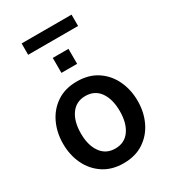

<svg xmlns="http://www.w3.org/2000/svg" viewBox="-204 -938 931 1049"><g transform="rotate(-30 262.0 -413.0)"><path d="M261.5 10Q187.5 10 134.8 -25Q82 -60 54.2 -118.5Q26.5 -177 26.5 -247.5Q26.5 -318 54.2 -376.8Q82 -435.5 134.5 -470.5Q187 -505.5 261.5 -505.5Q336 -505.5 388.8 -470.5Q441.5 -435.5 469.2 -376.8Q497 -318 497 -247.5Q497 -177 469.2 -118.5Q441.5 -60 388.8 -25Q336 10 261.5 10ZM261.5 -82.5Q321 -82.5 352.8 -127.8Q384.5 -173 384.5 -247.5Q384.5 -323 352.8 -368.2Q321 -413.5 261.5 -413.5Q203.5 -413.5 171.2 -368.2Q139 -323 139 -247.5Q139 -173 171.2 -127.8Q203.5 -82.5 261.5 -82.5ZM212.5 -588V-682.5H311.5V-588ZM104.5 -764.5V-836H419.5V-764.5Z"/></g></svg>

Font: Cabin SemiCondensed SemiBold
Style: Regular
Weight: 600
Width: 4
Designer: Pablo Impallari
Foundry: Pablo Impallari. http://www.impallari.com Igino Marini. http://www.ikern.com
Version: Version 3.001